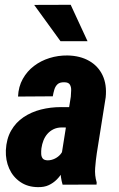

<svg xmlns="http://www.w3.org/2000/svg" viewBox="-20 -770 495 801"><path d="M237.3 -127.4 275.4 -366.7Q276.4 -379.9 276.9 -393.6Q277.3 -407.2 271.5 -417Q265.6 -426.8 248 -426.8Q229.5 -427.2 220.2 -418.7Q210.9 -410.2 206.8 -396.5Q202.6 -382.8 200.2 -368.2L55.2 -367.2Q57.1 -408.7 75 -440.7Q92.8 -472.7 121.6 -494.6Q150.4 -516.6 186.5 -527.8Q222.7 -539.1 261.7 -538.6Q314 -537.6 351.8 -516.1Q389.6 -494.6 408 -455.8Q426.3 -417 420.9 -363.8L383.8 -130.4Q379.4 -101.1 377 -69.6Q374.5 -38.1 383.3 -9.3L382.8 0L241.2 0.5Q231.9 -30.3 232.4 -63Q232.9 -95.7 237.3 -127.4ZM288.6 -322.8 274.4 -237.8 235.8 -238.3Q217.3 -237.8 202.9 -230.7Q188.5 -223.6 178 -211.7Q167.5 -199.7 161.4 -184.3Q155.3 -168.9 152.8 -151.4Q151.4 -139.6 151.9 -128.2Q152.3 -116.7 158 -109.1Q163.6 -101.6 178.7 -101.1Q194.3 -101.1 208.7 -108.2Q223.1 -115.2 232.9 -127Q242.7 -138.7 244.6 -154.8L261.7 -94.2Q252.9 -73.7 242.2 -54.7Q231.4 -35.6 216.8 -21Q202.1 -6.3 183.3 2.4Q164.6 11.2 138.2 10.7Q95.2 10.3 64.5 -11Q33.7 -32.2 18.3 -66.9Q2.9 -101.6 4.4 -143.1Q6.8 -190.9 26.4 -225.1Q45.9 -259.3 78.1 -281Q110.4 -302.7 150.6 -313Q190.9 -323.2 234.4 -323.2ZM274.9 -750 345.2 -598.1H232.4L122.6 -749.5Z"/></svg>

Font: Roboto Condensed ExtraBold
Style: Italic
Weight: 800
Italic angle: -12°
Designer: Christian Robertson
Foundry: Google
Version: Version 3.008; 2023